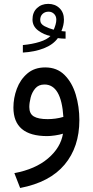

<svg xmlns="http://www.w3.org/2000/svg" viewBox="-20 -689 470 972"><path d="M312 -493.2Q292 -493.2 272.9 -496.1Q249 -462.9 202.4 -444.6Q155.8 -426.3 95.7 -422.9V-460.9Q143.6 -465.3 180.9 -477.1Q218.3 -488.8 235.4 -506.8Q201.7 -513.2 173.1 -534.7Q144.5 -556.2 144.5 -590.3Q144.5 -626.5 167.2 -647.9Q189.9 -669.4 224.1 -669.4Q258.8 -669.4 281.2 -647.7Q303.7 -626 303.7 -589.8Q303.7 -562.5 291 -531.7Q295.9 -531.2 301.3 -530.5Q306.6 -529.8 312 -529.8ZM252 -538.6Q257.3 -550.8 261.2 -564.2Q265.1 -577.6 265.1 -589.4Q265.1 -607.4 253.7 -618.7Q242.2 -629.9 226.1 -629.9Q207.5 -629.9 195.6 -618.7Q183.6 -607.4 183.6 -588.4Q183.6 -567.4 205.8 -556.2Q228 -544.9 252 -538.6ZM298.8 -12.2Q282.2 -6.8 258.5 -3.4Q234.9 0 218.8 0Q47.9 0 47.9 -144.5Q47.9 -192.9 65.2 -239.5Q82.5 -286.1 118.4 -316.9Q154.3 -347.7 209 -347.7Q268.6 -347.7 306.9 -309.3Q345.2 -271 363.5 -210Q381.8 -148.9 381.8 -81.1Q381.8 55.2 306.9 144.5Q231.9 233.9 82 262.7L52.7 187.5Q159.2 167.5 223.1 113Q287.1 58.6 298.8 -12.2ZM300.8 -97.2Q290.5 -261.2 205.1 -261.2Q175.3 -261.2 158.4 -241.2Q141.6 -221.2 135 -194.6Q128.4 -168 128.4 -147Q128.4 -113.3 151.1 -99.6Q173.8 -85.9 221.2 -85.9Q240.2 -85.9 260.7 -88.6Q281.2 -91.3 300.8 -97.2Z"/></svg>

Font: Vazir FD-WOL-UI
Style: Regular-FD-WOL-UI
Weight: 400
Designer: Saber Rastikerdar
Foundry: Saber Rastikerdar
Version: Version 30.1.0